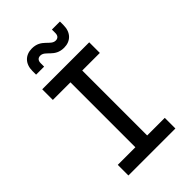

<svg xmlns="http://www.w3.org/2000/svg" viewBox="-275 -1049 1150 1150"><g transform="rotate(-45 300.0 -473.5)"><path d="M370 -813C426 -813 463 -850 463 -912V-942H395V-913C395 -890 383 -879 365 -879C321 -879 311 -947 230 -947C174 -947 137 -910 137 -849V-818H205V-847C205 -870 217 -881 235 -881C279 -881 289 -813 370 -813ZM101 0H499V-90H350V-640H499V-730H101V-640H250V-90H101Z"/></g></svg>

Font: JetBrains Mono Medium
Style: Regular
Weight: 436
Monospace: yes
Designer: Philipp Nurullin, Konstantin Bulenkov
Foundry: JetBrains
Version: Version 2.305